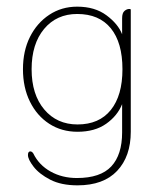

<svg xmlns="http://www.w3.org/2000/svg" viewBox="-20 -387 481 577"><path d="M347 -284V-332Q347 -348 354 -354Q361 -360 368 -360H370Q373 -360 373 -357V9Q373 83 332 126.5Q291 170 213 170Q164 170 131 153Q98 136 81 114Q64 92 64 79Q64 68 71 68Q76 68 80 74Q97 109 132 128.5Q167 148 211 148Q282 148 314.5 113Q347 78 347 11V-74Q333 -39 299 -15Q265 9 213 9Q165 9 128 -15Q91 -39 70 -81.5Q49 -124 49 -179Q49 -234 70 -276Q91 -318 128 -342.5Q165 -367 212 -367Q265 -367 300 -341Q335 -315 347 -284ZM213 -13Q278 -13 313 -56.5Q348 -100 348 -179Q348 -259 313 -302Q278 -345 212 -345Q150 -345 112.5 -300Q75 -255 75 -179Q75 -103 113 -58Q151 -13 213 -13Z"/></svg>

Font: Zain ExtraLight
Style: Regular
Weight: 200
Designer: Zain,Boutros
Foundry: Mobile Telecommunications Company (Zain), 2024
Version: Version 1.51; ttfautohint (v1.8.4)